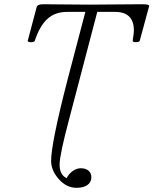

<svg xmlns="http://www.w3.org/2000/svg" viewBox="-20 -686 724 906"><path d="M340.8 200.2Q293.9 200.2 257.6 159.4Q221.2 118.7 221.2 73.2Q221.2 -9.3 298.8 -310.1L382.8 -629.9H296.9Q239.3 -629.9 203.1 -596.4Q167 -563 144 -493.2Q142.6 -489.3 134.3 -487.5Q126 -485.8 118.4 -487.5Q110.8 -489.3 110.8 -493.2L152.8 -651.9Q156.2 -666 183.1 -666Q256.8 -666 290 -665Q335.9 -664.1 403.8 -664.1Q474.1 -664.1 516.1 -665Q556.2 -666 650.9 -666Q684.1 -666 684.1 -658.2L639.2 -493.2Q637.7 -487.3 621.8 -487.1Q606 -486.8 606 -493.2Q611.8 -530.8 611.8 -542Q611.8 -629.9 522.9 -629.9H439L307.1 -127Q261.2 44.9 261.2 90.8Q261.2 139.6 294.9 154.8Q302.7 136.2 321.8 122.1Q340.8 107.9 360.8 107.9Q383.3 107.9 397.2 118.9Q411.1 129.9 411.1 150.9Q411.1 173.3 392.8 186.8Q374.5 200.2 340.8 200.2Z"/></svg>

Font: Junicode SmCond Light
Style: Italic
Weight: 300
Width: 4
Italic angle: -11°
Designer: Peter S. Baker
Version: Version 2.206